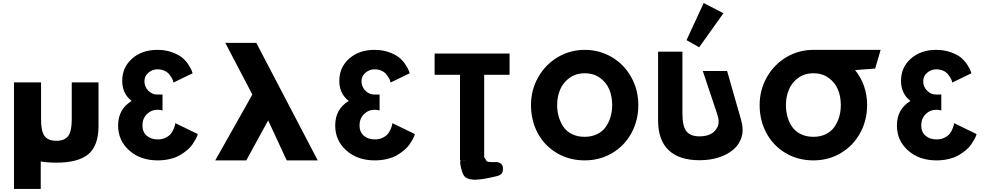

<svg xmlns="http://www.w3.org/2000/svg" viewBox="-20 -1055 6501 1263"><path d="M250 -513V-269Q250 -193 272.5 -161Q295 -129 350.5 -129Q406 -129 429 -161Q452 -193 452 -269V-513H628V-226Q628 -98 562 -41.5Q496 15 350 15Q293 15 248 7V188H72V-513Z M1121 -512 1247 -573Q1245 -579 1241.5 -589.5Q1238 -600 1221.5 -626.5Q1205 -653 1181.5 -673.5Q1158 -694 1114 -710.5Q1070 -727 1015 -727Q914 -727 849 -669.5Q784 -612 784 -523Q784 -439 846 -391Q757 -337 757 -230Q757 -130 830.5 -65Q904 0 1017 0Q1061 0 1099.5 -9.5Q1138 -19 1164 -34.5Q1190 -50 1211.5 -68Q1233 -86 1245.5 -104.5Q1258 -123 1266.5 -138.5Q1275 -154 1278 -163L1281 -173L1133 -245Q1133 -241 1131.5 -233.5Q1130 -226 1122.5 -207.5Q1115 -189 1104 -175Q1093 -161 1070.5 -149.5Q1048 -138 1018 -138Q973 -138 945 -162.5Q917 -187 917 -230Q917 -275 946 -304Q975 -333 1018 -333Q1026 -333 1033.5 -332Q1041 -331 1045 -329L1049 -328V-433H1014Q981 -433 955.5 -458.5Q930 -484 930 -521Q930 -554 956 -576.5Q982 -599 1016 -599Q1041 -599 1061 -590Q1081 -581 1091.5 -568Q1102 -555 1109.5 -542.5Q1117 -530 1119 -521Z M1866 0H2070L1666 -773H1462L1640 -433L1396 0H1600L1744 -263Z M2549 -512 2675 -573Q2673 -579 2669.5 -589.5Q2666 -600 2649.5 -626.5Q2633 -653 2609.5 -673.5Q2586 -694 2542 -710.5Q2498 -727 2443 -727Q2342 -727 2277 -669.5Q2212 -612 2212 -523Q2212 -439 2274 -391Q2185 -337 2185 -230Q2185 -130 2258.5 -65Q2332 0 2445 0Q2489 0 2527.5 -9.5Q2566 -19 2592 -34.5Q2618 -50 2639.5 -68Q2661 -86 2673.5 -104.5Q2686 -123 2694.5 -138.5Q2703 -154 2706 -163L2709 -173L2561 -245Q2561 -241 2559.5 -233.5Q2558 -226 2550.5 -207.5Q2543 -189 2532 -175Q2521 -161 2498.5 -149.5Q2476 -138 2446 -138Q2401 -138 2373 -162.5Q2345 -187 2345 -230Q2345 -275 2374 -304Q2403 -333 2446 -333Q2454 -333 2461.5 -332Q2469 -331 2473 -329L2477 -328V-433H2442Q2409 -433 2383.5 -458.5Q2358 -484 2358 -521Q2358 -554 2384 -576.5Q2410 -599 2444 -599Q2469 -599 2489 -590Q2509 -581 2519.5 -568Q2530 -555 2537.5 -542.5Q2545 -530 2547 -521Z M2839 -563V-703H3332V-563H3165V-21Q3172 -13 3178 0Q3181 9 3200.5 10.5Q3220 12 3240 11Q3260 10 3275.5 22Q3291 34 3288 63Q3287 84 3272.5 93.5Q3258 103 3230 108Q3227 109 3211.5 112Q3196 115 3189 116.5Q3182 118 3166.5 121Q3151 124 3141.5 124.5Q3132 125 3118 126.5Q3104 128 3094 127Q3084 126 3073 124Q3062 122 3053.5 118Q3045 114 3038 108Q3023 93 3013 50Q3003 7 3010 -2H3006V-563ZM3045 -1 3019 -2Q3031 0 3045 -1Z M3473 -364Q3473 -464 3521 -548Q3569 -632 3650 -679.5Q3731 -727 3826 -727Q3923 -727 4004 -679.5Q4085 -632 4132 -548Q4179 -464 4179 -364Q4179 -263 4133.5 -179.5Q4088 -96 4007 -48Q3926 0 3826 0Q3725 0 3643.5 -48Q3562 -96 3517.5 -179Q3473 -262 3473 -364ZM3645 -364Q3645 -323 3655.5 -287Q3666 -251 3686.5 -220.5Q3707 -190 3743 -172.5Q3779 -155 3826 -155Q3872 -155 3908 -172.5Q3944 -190 3965 -220.5Q3986 -251 3996.5 -287Q4007 -323 4007 -364Q4007 -419 3988.5 -465Q3970 -511 3928 -542Q3886 -573 3826 -573Q3768 -573 3725.5 -542Q3683 -511 3664 -464.5Q3645 -418 3645 -364Z M4496 -791 4609 -1035 4739 -968 4579 -744ZM4763 -588 4856 -263Q4873 -201 4858 -152.5Q4843 -104 4803.5 -70.5Q4764 -37 4707 -19Q4650 -1 4582 -1Q4448 -1 4378.5 -67Q4309 -133 4309 -263V-715H4469V-310Q4469 -224 4495.5 -191Q4522 -158 4582 -158Q4624 -158 4654.5 -173Q4685 -188 4700.5 -221.5Q4716 -255 4696 -310L4603 -588Z M5150 -364Q5150 -323 5160 -287Q5170 -251 5191 -220.5Q5212 -190 5248 -172.5Q5284 -155 5331 -155Q5377 -155 5412.5 -172.5Q5448 -190 5469 -220.5Q5490 -251 5500.5 -287Q5511 -323 5511 -364Q5511 -419 5492.5 -465Q5474 -511 5432 -542Q5390 -573 5331 -573Q5272 -573 5230 -542Q5188 -511 5169 -464.5Q5150 -418 5150 -364ZM5331 -727H5773L5737 -604L5605 -594Q5684 -495 5684 -364Q5684 -263 5638 -179.5Q5592 -96 5511 -48Q5430 0 5331 0Q5229 0 5148 -48Q5067 -96 5022 -179Q4977 -262 4977 -364Q4977 -464 5025 -548Q5073 -632 5154 -679.5Q5235 -727 5331 -727Z M6244 -512 6370 -573Q6368 -579 6364.5 -589.5Q6361 -600 6344.5 -626.5Q6328 -653 6304.5 -673.5Q6281 -694 6237 -710.5Q6193 -727 6138 -727Q6037 -727 5972 -669.5Q5907 -612 5907 -523Q5907 -439 5969 -391Q5880 -337 5880 -230Q5880 -130 5953.5 -65Q6027 0 6140 0Q6184 0 6222.5 -9.5Q6261 -19 6287 -34.5Q6313 -50 6334.5 -68Q6356 -86 6368.5 -104.5Q6381 -123 6389.5 -138.5Q6398 -154 6401 -163L6404 -173L6256 -245Q6256 -241 6254.5 -233.5Q6253 -226 6245.5 -207.5Q6238 -189 6227 -175Q6216 -161 6193.5 -149.5Q6171 -138 6141 -138Q6096 -138 6068 -162.5Q6040 -187 6040 -230Q6040 -275 6069 -304Q6098 -333 6141 -333Q6149 -333 6156.5 -332Q6164 -331 6168 -329L6172 -328V-433H6137Q6104 -433 6078.5 -458.5Q6053 -484 6053 -521Q6053 -554 6079 -576.5Q6105 -599 6139 -599Q6164 -599 6184 -590Q6204 -581 6214.5 -568Q6225 -555 6232.5 -542.5Q6240 -530 6242 -521Z"/></svg>

Font: Hussar
Style: BoldWeb
Weight: 700
Foundry: Cannot Into Space Fonts
Version: Version 2.00